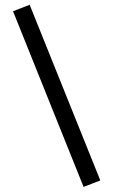

<svg xmlns="http://www.w3.org/2000/svg" viewBox="-20 -750 471 784"><path d="M101.1 -730.5 389.6 -13.2 321.3 13.2 33.2 -704.1Z"/></svg>

Font: Vesper Libre
Style: Regular
Weight: 400
Designer: Robert Keller & Kimya Gandhi
Foundry: Mota Italic
Version: Version 1.058